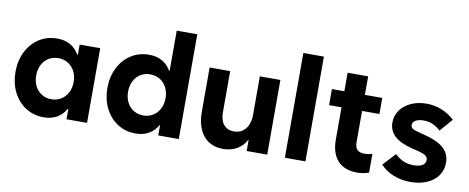

<svg xmlns="http://www.w3.org/2000/svg" viewBox="-63 -984 3117 1276"><g transform="rotate(10 1495.5 -346.5)"><path d="M426.8 -252Q426.8 -292 410.4 -323.7Q394 -355.5 365.2 -373Q336.4 -390.6 299.8 -390.6Q263.2 -390.6 234.4 -372.8Q205.6 -355 189.7 -323.5Q173.8 -292 173.8 -252Q173.8 -211.9 189.7 -180.4Q205.6 -148.9 234.4 -131.1Q263.2 -113.3 299.8 -113.3Q336.4 -113.3 365.2 -130.9Q394 -148.4 410.4 -180.2Q426.8 -211.9 426.8 -252ZM422.9 0V-69.3H418.9Q395.5 -27.8 357.7 -7.1Q319.8 13.7 269.5 13.7Q201.7 13.7 147.9 -21Q94.2 -55.7 64.2 -116.2Q34.2 -176.8 34.2 -252Q34.2 -327.1 64.2 -387.7Q94.2 -448.2 147.9 -482.9Q201.7 -517.6 269.5 -517.6Q370.6 -517.6 418.5 -435.5H422.9V-503.9H561.5V0Z M1042 0V-69.3H1039.1Q1015.6 -27.8 977.8 -7.1Q939.9 13.7 889.6 13.7Q821.8 13.7 768.1 -21Q714.4 -55.7 684.3 -116.2Q654.3 -176.8 654.3 -252Q654.3 -327.1 684.3 -387.7Q714.4 -448.2 768.1 -482.9Q821.8 -517.6 889.6 -517.6Q990.7 -517.6 1038.6 -435.5H1042V-707H1180.7V0ZM1046.9 -252Q1046.9 -292 1030.5 -323.7Q1014.2 -355.5 985.4 -373Q956.5 -390.6 919.9 -390.6Q883.3 -390.6 854.5 -372.8Q825.7 -355 809.8 -323.5Q793.9 -292 793.9 -252Q793.9 -211.9 809.8 -180.4Q825.7 -148.9 854.5 -131.1Q883.3 -113.3 919.9 -113.3Q956.5 -113.3 985.4 -130.9Q1014.2 -148.4 1030.5 -180.2Q1046.9 -211.9 1046.9 -252Z M1777.3 0H1638.7V-74.2H1635.7Q1614.7 -33.2 1574.2 -9.8Q1533.7 13.7 1480.5 13.7Q1423.8 13.7 1383.1 -12.7Q1342.3 -39.1 1321 -88.4Q1299.8 -137.7 1299.8 -205.1V-503.9H1438.5V-228.5Q1438 -173.8 1462.6 -143.6Q1487.3 -113.3 1532.2 -113.3Q1575.2 -113.3 1604.2 -142.6Q1633.3 -171.9 1638.7 -230.5V-503.9H1777.3Z M1896.5 -707H2035.2V0H1896.5Z M2125 -503.9H2209V-628.9H2347.7V-503.9H2464.8V-395.5H2347.7V-187.5Q2347.2 -150.9 2362.8 -134.5Q2378.4 -118.2 2413.1 -118.2Q2437 -118.2 2464.8 -126V0Q2427.2 13.7 2384.8 13.7Q2299.8 13.7 2254.2 -36.4Q2208.5 -86.4 2209 -179.7V-395.5H2125Z M2542 -67.4 2620.1 -152.3Q2650.4 -124 2679.9 -111.8Q2709.5 -99.6 2747.1 -99.6Q2785.6 -99.6 2806.4 -112.5Q2827.1 -125.5 2827.1 -148.4Q2827.1 -161.6 2819.8 -170.4Q2812.5 -179.2 2795.7 -186.3Q2778.8 -193.4 2747.1 -201.2L2722.7 -207Q2558.6 -245.1 2559.6 -355.5Q2559.6 -401.9 2585.9 -438.7Q2612.3 -475.6 2658.7 -496.6Q2705.1 -517.6 2762.7 -517.6Q2815.9 -517.6 2864.3 -498.3Q2912.6 -479 2952.1 -442.4L2877 -356.4Q2850.1 -380.9 2822.3 -392.6Q2794.4 -404.3 2761.7 -404.3Q2728.5 -404.3 2708.5 -392.3Q2688.5 -380.4 2688.5 -360.4Q2688.5 -345.2 2702.1 -336.4Q2715.8 -327.6 2752 -319.3L2778.3 -312.5Q2870.6 -290 2914.1 -251.2Q2957.5 -212.4 2957 -152.3Q2957 -104 2930.7 -66.2Q2904.3 -28.3 2856 -7.3Q2807.6 13.7 2745.1 13.7Q2683.6 13.7 2630.9 -7.3Q2578.1 -28.3 2542 -67.4Z"/></g></svg>

Font: Wanted Sans
Style: Bold
Weight: 700
Designer: Original Design by Kil Hyung-jin and Kang Hanbin, Wanted Lab, Inc; Hangeul from Source Han Sans by Jang Soo-young and Ka
Foundry: Wanted Lab, Inc.
Version: Version 1.000